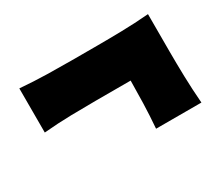

<svg xmlns="http://www.w3.org/2000/svg" viewBox="-80 -718 829 727"><g transform="rotate(-30 334.0 -354.5)"><path d="M425.3 -158.7Q429.7 -214.4 431.2 -265.6Q432.6 -316.9 433.1 -364.7H279.8Q229.5 -364.7 172.1 -363.5Q114.7 -362.3 53.2 -356.9V-549.8Q114.7 -544.9 172.1 -543.7Q229.5 -542.5 279.8 -542.5H389.2Q439.9 -542.5 497.1 -543.7Q554.2 -544.9 615.7 -549.8V-385.3Q615.7 -335 617.2 -277.3Q618.7 -219.7 623.5 -158.7Z"/></g></svg>

Font: Pinar-DS1-FD ExtraBold
Style: Regular
Weight: 800
Designer: Amin Abedi
Version: Version 2.000